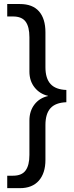

<svg xmlns="http://www.w3.org/2000/svg" viewBox="-20 -745 374 972"><path d="M45.9 144.5H16.6V207.5H81.1C122.4 207.5 154.2 194.9 176.5 169.7C198.8 144.4 210 109.4 210 64.5V-111.8C210 -149.9 218.5 -178.4 235.6 -197.3C252.7 -216.1 279.5 -226.2 315.9 -227.5V-289.6C279.8 -290.9 253.1 -300.9 235.8 -319.8C218.6 -338.7 210 -367 210 -404.8V-581.5C210 -627.4 199.1 -662.8 177.5 -687.5C155.8 -712.2 123.7 -724.6 81.1 -724.6H16.6V-661.6H45.9C75.5 -661.6 96.8 -652.9 109.6 -635.5C122.5 -618.1 128.9 -591.8 128.9 -556.6V-382.8C128.9 -351.2 137.6 -324.5 155 -302.5C172.4 -280.5 195.1 -266.3 223.1 -259.8V-258.8C194.2 -252.3 171.2 -238 154.3 -215.8C137.4 -193.7 128.9 -166.7 128.9 -134.8V39.6C128.9 74.1 122.5 100.2 109.6 117.9C96.8 135.7 75.5 144.5 45.9 144.5Z"/></svg>

Font: Arimo
Style: Regular
Weight: 400
Designer: Steve Matteson
Foundry: Monotype Imaging Inc.
Version: Version 1.32